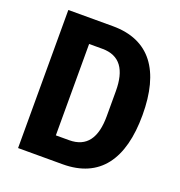

<svg xmlns="http://www.w3.org/2000/svg" viewBox="-127 -805 854 912"><g transform="rotate(20 300.0 -349.0)"><path d="M64 0H289C476 0 566 -125 566 -349C566 -573 476 -698 289 -698H64ZM212 -118V-580H279C368 -580 408 -521 408 -413V-286C408 -177 368 -118 279 -118Z"/></g></svg>

Font: IBM Plex Mono
Style: Bold
Weight: 700
Monospace: yes
Designer: Mike Abbink, Paul van der Laan, Pieter van Rosmalen
Foundry: Bold Monday
Version: Version 2.004